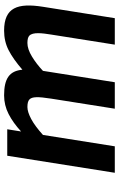

<svg xmlns="http://www.w3.org/2000/svg" viewBox="154 -720 567 914"><g transform="rotate(-90 437.0 -263.5)"><path d="M747.5 -527C713.5 -527 682.5 -519.8 654.6 -505.5C626.6 -491.2 595.7 -469.3 561.7 -440C555.7 -501.5 520.1 -527 439.5 -527C408.1 -527 378.5 -519.8 350.6 -505.5C322.6 -491.2 295 -471.3 267.6 -446L278.1 -512H152.1L71 0H197L251.2 -342C279.2 -367.3 304.5 -386 327 -398C349.6 -410 368.6 -416 383.9 -416C419.9 -416 429.4 -403.7 430.7 -374C431.4 -359.3 429.1 -335.3 423.8 -302L376 0H502L556.2 -342C578.1 -362.7 600.9 -380.2 624.5 -394.5C648.1 -408.8 669.6 -416 688.9 -416C705.6 -416 717.1 -413 723.5 -407C741.5 -390.1 735.9 -346.6 728.8 -302L681 0H807L861.2 -342C880.1 -461.8 858.8 -527 747.5 -527Z"/></g></svg>

Font: Fog Sans
Style: It
Weight: 700
Foundry: Intel Corporation
Version: Version 1.00